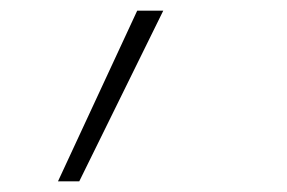

<svg xmlns="http://www.w3.org/2000/svg" viewBox="-20 -132 540 361"><path d="M89 209 238 -112H287L129 209Z"/></svg>

Font: Iosevka Curly Slab XLtObl
Style: Regular
Weight: 200
Italic angle: -9°
Monospace: yes
Designer: Belleve Invis
Foundry: Belleve Invis
Version: Version 11.1.0; ttfautohint (v1.8.3)